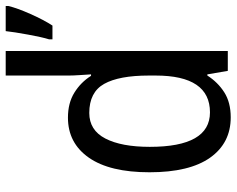

<svg xmlns="http://www.w3.org/2000/svg" viewBox="-96 -704 810 657"><g transform="rotate(-90 308.5 -375.0)"><path d="M531 -760Q528 -732 519 -683Q510 -634 503 -612V-600H550Q569 -629 589.5 -675Q610 -721 617 -751V-760ZM135 -267Q135 -364 163.5 -419Q192 -474 251 -474Q322 -474 350.5 -423Q379 -372 379 -270V-247Q379 -61 253 -61Q135 -61 135 -267ZM379 -70H383L395 0H463V-760H379V-544Q379 -529 380.5 -507Q382 -485 383 -468H378Q356 -503 320.5 -525Q285 -547 235 -547Q148 -547 98 -475.5Q48 -404 48 -268Q48 -131 98 -60.5Q148 10 236 10Q287 10 321.5 -12Q356 -34 379 -70Z"/></g></svg>

Font: Noto Sans UI SemiCondensed
Style: Regular
Weight: 400
Width: 4
Designer: Monotype Design Team
Foundry: Monotype Imaging Inc.
Version: 1.001